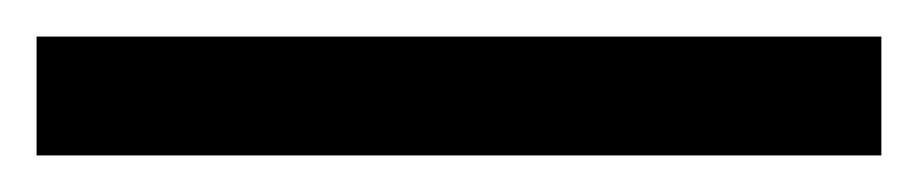

<svg xmlns="http://www.w3.org/2000/svg" viewBox="-24 -845 502 105"><path d="M458 -760V-825H-4V-760Z"/></svg>

Font: Noto Sans Telugu Condensed
Style: Regular
Weight: 400
Width: 3
Designer: Jelle Bosma - Monotype Design Team
Foundry: Monotype Imaging Inc.
Version: Version 2.005